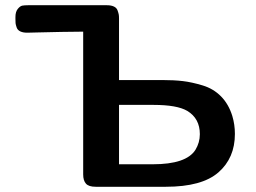

<svg xmlns="http://www.w3.org/2000/svg" viewBox="-20 -714 980 734"><path d="M39 -642V-649Q39 -669 48 -680Q57 -691 65.5 -692.5Q74 -694 87 -694H389Q405 -694 415.5 -689Q426 -684 429.5 -674Q433 -664 434 -658.5Q435 -653 435 -643V-408H600Q645 -408 679 -404Q713 -400 754.5 -387.5Q796 -375 825 -345.5Q854 -316 868 -271Q878 -238 878 -202Q878 -110 815 -55Q752 0 614 0H346Q319 0 308.5 -12Q298 -24 298 -47V-593Q267 -593 214.5 -592Q162 -591 124.5 -590Q87 -589 84 -589Q68 -589 57.5 -594Q47 -599 43.5 -609.5Q40 -620 39.5 -625.5Q39 -631 39 -642ZM435 -86H564Q692 -86 727 -141Q744 -169 744 -201Q744 -261 696 -290Q657 -313 567 -313H435Z"/></svg>

Font: CMU Sans Serif
Style: Bold
Weight: 700
Version: Version 0.7.0